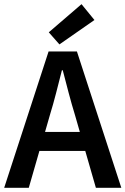

<svg xmlns="http://www.w3.org/2000/svg" viewBox="-22 -901 602 921"><path d="M217 -348 194 -268H361L338 -348Q322 -400 307.5 -455Q293 -510 279 -564H275Q261 -509 247 -454.5Q233 -400 217 -348ZM-2 0 211 -654H347L560 0H438L387 -177H167L116 0ZM263 -688 212 -746 369 -881 431 -805Z"/></svg>

Font: Giro Sans Semibold
Style: Regular
Weight: 600
Designer: Paul D. Hunt
Foundry: Adobe Systems Incorporated
Version: Version 1.000;PS 1.0;hotconv 1.0.88;makeotf.lib2.5.647800